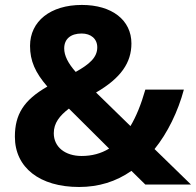

<svg xmlns="http://www.w3.org/2000/svg" viewBox="-20 -744 790 774"><path d="M603 -143.1C655.3 -207.5 697.8 -294.9 721.2 -382.8H565.9C548.8 -322.8 528.8 -273.9 505.9 -235.8L367.2 -371.1C467.3 -429.2 509.8 -491.2 509.8 -568.8C509.8 -663.1 431.2 -724.1 310.1 -724.1C183.1 -724.1 101.1 -658.2 101.1 -559.1C101.1 -498.5 122.1 -451.2 170.9 -395C75.2 -340.3 40 -282.2 40 -192.9C40 -68.4 140.1 9.8 298.8 9.8C377.4 9.8 447.8 -11.7 509.8 -55.2L565.9 0H750ZM372.1 -553.2C372.1 -512.7 341.3 -485.4 285.2 -454.1C254.4 -488.8 238.8 -520 238.8 -548.8C238.8 -587.4 265.6 -608.9 309.1 -608.9C346.2 -608.9 372.1 -587.9 372.1 -553.2ZM196.8 -207C196.8 -248 220.2 -277.3 257.8 -306.2L419.9 -145C387.2 -125 350.1 -115.2 309.1 -115.2C243.2 -115.2 196.8 -150.9 196.8 -207Z"/></svg>

Font: Open Sans bold
Style: Bold
Weight: 700
Foundry: Ascender Corporation
Version: Version 1.100;PS 001.100;hotconv 1.0.88;makeotf.lib2.5.64775